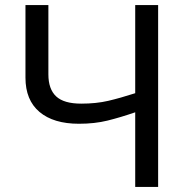

<svg xmlns="http://www.w3.org/2000/svg" viewBox="-20 -734 738 754"><path d="M601 0H511V-293Q453 -273 402.5 -260.5Q352 -248 290 -248Q190 -248 135 -294.5Q80 -341 80 -429V-714H170V-442Q170 -384 200.5 -355.5Q231 -327 299 -327Q358 -327 405 -338Q452 -349 511 -368V-714H601Z"/></svg>

Font: Noto IKEA Arabic
Style: Regular
Weight: 400
Designer: Monotype Design Team
Foundry: Monotype Imaging Inc.
Version: Version 1.200